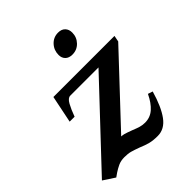

<svg xmlns="http://www.w3.org/2000/svg" viewBox="-206 -785 909 909"><g transform="rotate(-45 249.0 -330.0)"><path d="M261 -593Q261 -625 282 -647.5Q303 -670 334 -670Q357 -670 369.5 -657Q382 -644 382 -623Q382 -592 361 -570Q340 -548 309 -548Q286 -548 273.5 -560.5Q261 -573 261 -593ZM-14 -28 353 -418H164Q148 -418 134.5 -393.5Q121 -369 108 -333H75L103 -470H512L506 -439L198 -111Q215 -110 233 -103Q251 -96 255 -95Q277 -86 292 -81.5Q307 -77 324 -77Q359 -77 384.5 -99.5Q410 -122 430 -164L454 -156Q431 -76 399.5 -33Q368 10 322 10Q291 10 270 4.5Q249 -1 223 -12Q196 -22 179.5 -26.5Q163 -31 139 -31Q115 -31 97 -22.5Q79 -14 64 -4Q49 6 44 10Z"/></g></svg>

Font: Taviraj SemiBold
Style: Italic
Weight: 600
Italic angle: -12°
Designer: Katatrad Team
Foundry: CadsonDemak
Version: Version 1.001